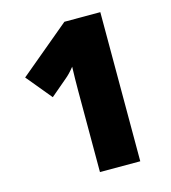

<svg xmlns="http://www.w3.org/2000/svg" viewBox="-107 -801 792 888"><g transform="rotate(-15 289.0 -357.0)"><path d="M262 0V-355Q262 -366 262 -391.5Q262 -417 262.5 -448Q263 -479 264 -504Q252 -489 241.5 -478Q231 -467 220 -458L141 -391L41 -512L283 -714H455V0Z"/></g></svg>

Font: Noto Sans Gurmukhi UI Black
Style: Regular
Weight: 900
Designer: Jelle Bosma - Monotype Design Team
Foundry: Monotype Imaging Inc.
Version: Version 2.004; ttfautohint (v1.8.4.7-5d5b)